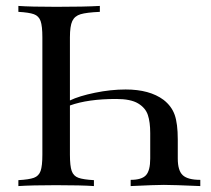

<svg xmlns="http://www.w3.org/2000/svg" viewBox="-20 -628 713 648"><path d="M656 -21V0Q564 -4 533 -4Q505 -4 421 0V-21Q458 -21 472.5 -36.5Q487 -52 487 -93V-179Q487 -216 479 -240Q471 -264 446 -279Q421 -294 372 -294Q277 -294 216 -272V-106Q216 -68 222 -51Q228 -34 244.5 -28Q261 -22 297 -20V0Q255 -3 169 -3Q88 -3 42 0V-20Q78 -22 94.5 -28Q111 -34 117 -51Q123 -68 123 -106V-502Q123 -540 117 -557Q111 -574 94.5 -580Q78 -586 42 -588V-608Q84 -605 170 -605Q265 -605 317 -608V-588Q272 -586 252 -580Q232 -574 224 -557Q216 -540 216 -502V-289Q247 -304 300.5 -315Q354 -326 404 -326Q485 -326 532 -291Q559 -270 569.5 -240.5Q580 -211 580 -157V-93Q580 -52 597 -36.5Q614 -21 656 -21Z"/></svg>

Font: Playfair Display SC
Style: Regular
Weight: 400
Designer: Claus Eggers Sørensen
Foundry: Claus Eggers Sørensen
Version: Version 1.200; ttfautohint (v1.6)